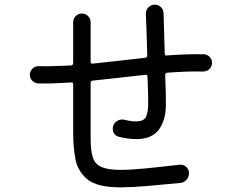

<svg xmlns="http://www.w3.org/2000/svg" viewBox="-20 -789 1040 824"><path d="M856 -556Q870 -555 880 -544.5Q890 -534 890 -520Q890 -504 879 -493Q868 -482 851 -482Q815 -483 776.5 -481.5Q738 -480 698 -477Q689 -476 689 -467Q691 -425 691.5 -391Q692 -357 692 -341Q692 -274 662 -233Q632 -192 564 -192Q530 -192 490 -202Q464 -210 464 -237Q464 -254 476 -265Q488 -276 504 -276Q506 -276 509 -276Q512 -276 514 -275Q542 -268 563 -268Q599 -268 607.5 -289.5Q616 -311 616 -343Q616 -358 615.5 -389Q615 -420 613 -459Q613 -470 604 -468Q549 -462 492.5 -455.5Q436 -449 378 -443Q369 -442 369 -433V-192Q369 -142 378.5 -113Q388 -84 416 -72Q444 -60 497 -60Q540 -60 602 -66Q664 -72 750 -82Q767 -84 779 -73Q791 -62 791 -45Q791 -29 780.5 -17.5Q770 -6 755 -4Q671 4 608 9.5Q545 15 498 15Q446 15 411 6.5Q376 -2 353 -21Q313 -56 303.5 -107Q294 -158 294 -222V-427Q294 -437 285 -435Q249 -433 213.5 -431.5Q178 -430 143 -431Q129 -432 118.5 -442.5Q108 -453 108 -467Q108 -483 119 -494Q130 -505 146 -505Q182 -504 216.5 -505.5Q251 -507 285 -508Q294 -510 294 -518V-693Q294 -709 305 -720Q316 -731 331 -731Q347 -731 358 -720Q369 -709 369 -693V-524Q369 -515 378 -516Q437 -522 492.5 -528.5Q548 -535 603 -541Q612 -543 612 -551Q611 -603 609 -651Q607 -699 606 -730Q606 -747 617.5 -758Q629 -769 645 -769Q660 -769 671 -758Q682 -747 682 -732L687 -559Q687 -550 696 -551Q736 -554 776 -555.5Q816 -557 856 -556Z"/></svg>

Font: Kiwi Maru
Style: Regular
Weight: 400
Designer: Hiroki-Chan
Version: Version 1.100